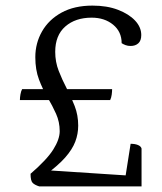

<svg xmlns="http://www.w3.org/2000/svg" viewBox="-20 -665 579 685"><path d="M120 0Q104 -5 96.5 -12.5Q89 -20 89 -45Q147 -95 170 -131.5Q193 -168 193 -197Q193 -230 180 -259Q167 -288 149.5 -317.5Q132 -347 119 -381.5Q106 -416 106 -461Q106 -511 130 -553Q154 -595 199.5 -620Q245 -645 310 -645Q362 -645 401 -630Q440 -615 462 -591.5Q484 -568 484 -540Q484 -520 473.5 -510.5Q463 -501 446 -501Q436 -501 428 -504Q420 -507 414 -511Q414 -552 383.5 -577Q353 -602 307 -602Q249 -602 213 -570.5Q177 -539 177 -480Q177 -444 189.5 -412Q202 -380 218 -349.5Q234 -319 246.5 -286.5Q259 -254 259 -217Q259 -187 248.5 -159.5Q238 -132 213 -103.5Q188 -75 143 -42L142 -58L448 -38L424 -12L446 -152Q462 -152 472.5 -147.5Q483 -143 485 -135V0ZM51 -308Q51 -317 53 -328.5Q55 -340 59 -347H380Q380 -338 378.5 -327Q377 -316 373 -308Z"/></svg>

Font: Pitagon Serif
Style: Regular
Weight: 400
Designer: Travis Tran
Foundry: Pitagon
Version: Version 1.000;gftools[0.9.26]